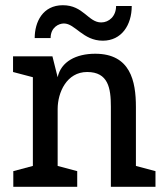

<svg xmlns="http://www.w3.org/2000/svg" viewBox="-20 -716 626 736"><path d="M405 0H576V-60L501 -80V-306C501 -405 480 -510 345 -510C272 -510 214 -480 201 -420L181 -500H30V-440L106 -420V-80L31 -60V0H276V-60L201 -80V-298C201 -362 236 -440 314 -440C395 -440 405 -378 405 -307ZM425 -693C425 -654 398 -630 368 -630C318 -630 300 -696 221 -696C144 -696 113 -632 113 -570H174C174 -611 205 -626 225 -626C268 -626 298 -560 374 -560C446 -560 485 -620 485 -693Z"/></svg>

Font: Hermeneus One
Style: Regular
Weight: 400
Designer: Rodrigo Fuenzalida, Pablo Impallari
Foundry: Pablo Impallari, Rodrigo Fuenzalida
Version: Version 1.002